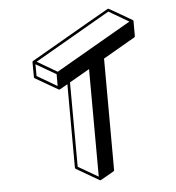

<svg xmlns="http://www.w3.org/2000/svg" viewBox="-56 -885 844 922"><g transform="rotate(-5 366.0 -424.0)"><path d="M391.1 -15.6Q388.7 -15.6 388.2 -16.1Q387.7 -16.6 277.3 -80.6Q274.4 -82.5 273.9 -85.9L272.9 -488.8Q234.4 -466.8 233.9 -466.8Q233.4 -466.8 232.4 -466.8L229 -467.3L118.7 -531.2Q115.7 -533.2 115.7 -537.1L115.2 -609.9Q115.7 -613.3 118.7 -614.7Q497.1 -833.5 499 -833.5Q501 -833.5 556.9 -801Q612.8 -768.6 613 -768.1Q613.3 -767.6 614.3 -766.6Q615.2 -765.6 615.7 -764.2V-690.9Q615.7 -687 612.8 -685.1L459 -596.2L460.4 -58.6Q460.4 -54.7 457 -52.7Q392.6 -15.6 391.1 -15.6ZM225.6 -484.4V-541.5L128.4 -597.7L128.9 -541ZM231.9 -552.7 595.7 -762.7 499 -819.3 135.3 -609.4ZM384.3 -33.7 382.8 -552.2 286.1 -496.6 287.6 -89.8Z"/></g></svg>

Font: 3D Isometric
Style: Bold
Weight: 700
Designer: GGBotNet
Foundry: GGBotNet
Version: 1.14